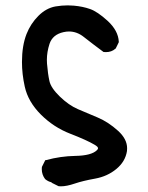

<svg xmlns="http://www.w3.org/2000/svg" viewBox="-20 -544 540 700"><path d="M132.3 72.3Q132.3 69.3 132.8 64.5L145 40L148.4 39.6Q200.2 25.4 254.4 24.4Q313.5 23.4 333.5 3.4Q336.9 0 337.4 -2.9Q337.4 -6.3 335 -8.8Q331.1 -12.7 325.2 -16.1Q296.4 -33.2 235.8 -56.6Q175.3 -80.1 128.9 -126.5Q82.5 -172.9 70.3 -228Q60.1 -273.9 60.1 -317.9Q60.1 -377.4 76.7 -419.9Q91.8 -458 119.9 -486.1Q147.9 -514.2 182.1 -520.5Q205.1 -524.4 227.1 -524.4Q238.3 -524.4 249 -523.4Q281.7 -520.5 308.1 -511.2Q335 -502 372.6 -467.8Q411.1 -432.1 413.1 -392.1V-390.1L401.9 -367.2L400.4 -366.2Q386.7 -354 366.2 -354Q363.3 -354 357.4 -354.5Q322.3 -380.4 285.6 -409.2Q260.7 -429.2 231.4 -429.2Q221.7 -429.2 211.4 -426.8Q171.9 -418 160.6 -384.3Q150.9 -354.5 150.9 -325.7Q150.9 -318.8 151.4 -312Q154.3 -275.4 160.2 -248.5Q165.5 -223.6 198.2 -191.9Q231 -160.2 264.2 -146L335.9 -115.7Q374.5 -99.6 410.6 -66.9Q443.4 -37.1 443.4 -3.4Q443.4 2 442.9 6.8Q437 44.9 404.3 72Q371.6 99.1 326.9 107.2Q282.2 115.2 252.7 125.2Q223.1 135.3 202.1 135.3Q198.2 135.3 193.4 134.8L168 122.1V120.6Q155.8 118.2 144.5 108.9Q132.3 92.8 132.3 72.3Z"/></svg>

Font: Bakudai
Style: Bold
Weight: 700
Version: Version 1.48